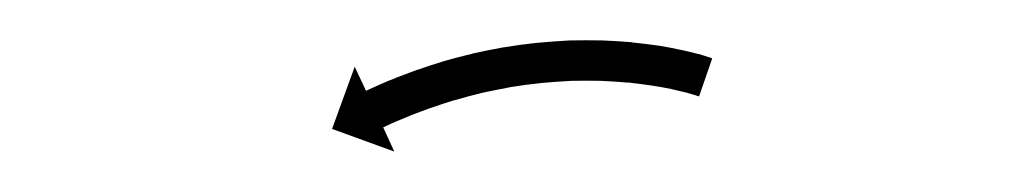

<svg xmlns="http://www.w3.org/2000/svg" viewBox="-20 -270 502 95"><path d="M324.5 -222.7C325 -222.6 325.4 -222.4 325.9 -222.3L332.4 -241.1C331.9 -241.3 331.4 -241.5 330.9 -241.7C330.9 -241.7 330.9 -241.7 330.8 -241.7C330.8 -241.7 330.7 -241.7 330.7 -241.7C329 -242.3 327.3 -242.8 325.6 -243.3C325.6 -243.3 325.5 -243.3 325.5 -243.3C325.4 -243.3 325.4 -243.3 325.4 -243.3C322.7 -244 319.9 -244.7 317.1 -245.3C317.1 -245.3 317.1 -245.3 317 -245.3C317 -245.3 317 -245.3 317 -245.3C313.3 -246.1 309.7 -246.8 306.1 -247.4C306.1 -247.4 306 -247.4 306 -247.4C305.9 -247.4 305.9 -247.4 305.9 -247.4C301.5 -248 297.2 -248.6 292.8 -249C292.8 -249 292.8 -249 292.7 -249.1C292.7 -249.1 292.6 -249.1 292.6 -249.1C287.8 -249.5 282.9 -249.8 278 -250C278 -250 277.9 -250 277.9 -250C277.8 -250 277.8 -250 277.8 -250C272.5 -250.1 267.3 -250.1 262.1 -250C262.1 -250 262 -250 262 -250C261.9 -250 261.9 -250 261.9 -250C256.5 -249.7 251.1 -249.3 245.7 -248.8C245.7 -248.8 245.6 -248.8 245.6 -248.8C245.5 -248.8 245.5 -248.8 245.5 -248.8C240.1 -248.2 234.7 -247.5 229.4 -246.6C229.4 -246.6 229.3 -246.6 229.3 -246.6C229.2 -246.6 229.2 -246.6 229.2 -246.6C224 -245.7 218.9 -244.6 213.8 -243.5C213.8 -243.5 213.7 -243.5 213.7 -243.5C213.6 -243.4 213.6 -243.4 213.6 -243.4C208.8 -242.3 204.1 -241 199.4 -239.7C199.4 -239.7 199.3 -239.6 199.3 -239.6C199.2 -239.6 199.2 -239.6 199.2 -239.6C195 -238.3 190.8 -237 186.7 -235.5C186.7 -235.5 186.6 -235.5 186.6 -235.5C186.6 -235.5 186.5 -235.5 186.5 -235.5C183 -234.2 179.5 -232.9 176.1 -231.6C176.1 -231.6 176.1 -231.6 176 -231.6C176 -231.5 176 -231.5 176 -231.5C173.3 -230.5 170.7 -229.4 168 -228.2C168 -228.2 168 -228.2 168 -228.2C168 -228.2 168 -228.2 168 -228.2C166.3 -227.4 164.6 -226.7 162.9 -225.9C162.9 -225.9 162.9 -225.9 162.9 -225.9C162.9 -225.9 162.9 -225.9 162.9 -225.9C162.3 -225.6 161.7 -225.4 161.1 -225.1L155.5 -237L144.3 -206.2L175.1 -195L169.6 -207C170.1 -207.2 170.7 -207.5 171.3 -207.8C171.3 -207.8 171.3 -207.7 171.3 -207.7C171.2 -207.7 171.2 -207.7 171.2 -207.7C172.8 -208.5 174.4 -209.2 176 -209.9C176 -209.9 176 -209.9 176 -209.9C176 -209.9 176 -209.9 176 -209.9C178.5 -210.9 181 -212 183.5 -213C183.5 -213 183.5 -213 183.4 -213C183.4 -213 183.4 -213 183.4 -213C186.7 -214.2 190 -215.5 193.3 -216.7C193.3 -216.7 193.3 -216.7 193.2 -216.7C193.2 -216.6 193.2 -216.6 193.2 -216.6C197.1 -218 201.1 -219.3 205 -220.5C205 -220.5 205 -220.5 205 -220.5C204.9 -220.4 204.9 -220.4 204.9 -220.4C209.3 -221.7 213.8 -222.9 218.3 -224C218.3 -224 218.3 -224 218.2 -224C218.2 -224 218.1 -224 218.1 -224C223 -225 227.9 -226 232.7 -226.9C232.7 -226.9 232.7 -226.9 232.6 -226.9C232.6 -226.9 232.5 -226.9 232.5 -226.9C237.6 -227.7 242.6 -228.4 247.7 -228.9C247.7 -228.9 247.7 -228.9 247.6 -228.9C247.6 -228.9 247.5 -228.9 247.5 -228.9C252.6 -229.4 257.7 -229.7 262.8 -230C262.8 -230 262.7 -230 262.7 -230C262.6 -230 262.6 -230 262.6 -230C267.5 -230.1 272.4 -230.1 277.4 -230C277.4 -230 277.3 -230 277.3 -230C277.2 -230 277.2 -230 277.2 -230C281.8 -229.8 286.4 -229.5 290.9 -229.1C290.9 -229.1 290.9 -229.1 290.8 -229.1C290.8 -229.2 290.7 -229.2 290.7 -229.2C294.8 -228.7 298.9 -228.2 303 -227.6C303 -227.6 302.9 -227.6 302.9 -227.6C302.8 -227.6 302.8 -227.6 302.8 -227.6C306.2 -227.1 309.5 -226.5 312.9 -225.8C312.9 -225.8 312.9 -225.8 312.8 -225.8C312.8 -225.8 312.7 -225.8 312.7 -225.8C315.3 -225.2 317.8 -224.6 320.3 -224C320.3 -224 320.3 -224 320.2 -224C320.2 -224 320.1 -224 320.1 -224C321.7 -223.6 323.2 -223.1 324.7 -222.7C324.7 -222.7 324.7 -222.7 324.6 -222.7C324.6 -222.7 324.5 -222.7 324.5 -222.7Z"/></svg>

Font: FRB American Cursive Just Arrows Medium
Style: Italic
Weight: 500
Italic angle: -25°
Version: Version 2.0;Modular Font Editor K font №1